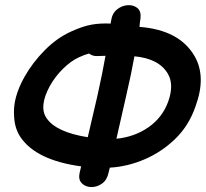

<svg xmlns="http://www.w3.org/2000/svg" viewBox="-20 -737 812 757"><path d="M294 -56Q288 -29 302.5 -14.5Q317 0 339.5 0.5Q362 1 382 -13Q402 -27 408 -56L413 -76Q483 -80 550.5 -109Q618 -138 671.5 -190Q725 -242 751 -318Q794 -435 747 -516Q687 -619 530 -631Q531 -648 534 -665Q537 -693 521.5 -705.5Q506 -718 483 -716.5Q460 -715 441 -699.5Q422 -684 418 -655L416 -644Q377 -646 342 -640Q307 -634 261 -613Q205 -588 156.5 -539Q108 -490 76 -433Q54 -394 43 -354.5Q32 -315 36 -272Q39 -229 61 -196Q123 -105 300 -81L294 -56ZM326 -196Q200 -216 163 -272Q133 -317 176 -397Q197 -435 228.5 -466Q260 -497 291 -511Q315 -522 331 -526Q345 -515 364 -516L396 -517Q384 -449 364 -359Q359 -339 326 -196ZM439 -190Q474 -343 477 -357Q498 -447 510 -515Q607 -506 642 -446Q667 -403 643 -336Q620 -273 565 -235Q510 -197 439 -190Z"/></svg>

Font: Balsamiq Sans
Style: Bold Italic
Weight: 700
Italic angle: -12°
Designer: Michael Angeles
Foundry: Balsamiq SRL
Version: Version 1.020; ttfautohint (v1.8.4.7-5d5b);gftools[0.9.26]